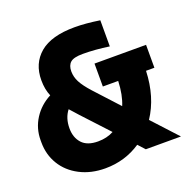

<svg xmlns="http://www.w3.org/2000/svg" viewBox="-133 -870 1012 1022"><g transform="rotate(-20 372.5 -359.0)"><path d="M293.9 22Q213.4 22 150.6 -10.5Q87.9 -43 54 -98.9Q20 -154.8 20 -224.1V-236.8Q20 -303.2 54.9 -357.9Q89.8 -412.6 149.9 -443.8Q132.8 -482.9 132.8 -535.2Q132.8 -629.9 198 -685.1Q263.2 -740.2 396 -740.2Q457.5 -740.2 537.1 -728V-580.1Q457 -591.8 388.2 -591.8Q336.4 -591.8 317.6 -575.2Q298.8 -558.6 298.8 -524.9Q298.8 -493.7 314.2 -464.1Q329.6 -434.6 365.2 -395L490.2 -258.8Q513.2 -313.5 516.1 -392.1H429.2V-522H721.2V-392.1H673.8Q668.5 -245.6 599.1 -141.1L729 0H529.8L495.1 -38.1Q405.3 22 293.9 22ZM186 -243.2Q186 -190.9 215.6 -158.4Q245.1 -126 306.2 -126Q356.4 -126 395 -147L258.8 -293.9Q252.4 -301.3 238.3 -316.9Q224.1 -332.5 216.8 -340.8Q186 -301.8 186 -243.2Z"/></g></svg>

Font: Sora ExtraBold
Style: Regular
Weight: 800
Designer: Jonathan Barnbrook, Julián Moncada
Foundry: Barnbrook Fonts
Version: Version 2.000